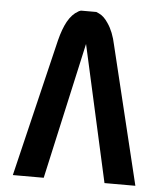

<svg xmlns="http://www.w3.org/2000/svg" viewBox="-50 -723 652 768"><g transform="rotate(5 276.0 -339.5)"><path d="M244 -679H306Q309 -678 317 -674Q337 -665 354 -639Q377 -606 388 -553L522 0H398L276 -548L154 0H30L163 -553Q175 -600 191 -629Q209 -661 233 -674Q234 -675 236 -676Q241 -678 244 -679Z"/></g></svg>

Font: Almarai Bold
Style: Regular
Weight: 700
Designer: Boutros International 2019
Foundry: Created by Boutros International 2019
Version: Version 1.10